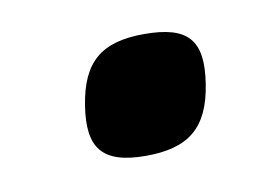

<svg xmlns="http://www.w3.org/2000/svg" viewBox="-35 -196 354 249"><g transform="rotate(-10 142.5 -71.0)"><path d="M165.6 -149C108.7 -149 83 -126.4 74.2 -71C65.6 -16.2 83.1 7 140.9 7C197 7 224.4 -14.8 233.2 -71C242.2 -127.8 223.9 -149 165.6 -149Z"/></g></svg>

Font: Fog Sans
Style: It
Weight: 700
Foundry: Intel Corporation
Version: Version 1.00